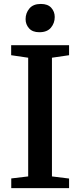

<svg xmlns="http://www.w3.org/2000/svg" viewBox="-20 -978 417 998"><path d="M126.5 -61V-678L38 -691V-743H339V-691L250 -678V-61L339 -50V0H38.5V-50.5ZM184 -810.5Q149 -810.5 131 -830.8Q113 -851 113 -878.5Q113 -910 132.8 -933.8Q152.5 -957.5 192 -957.5H193Q228.5 -957.5 246.5 -937.5Q264.5 -917.5 264.5 -889.5Q264.5 -858 244.8 -834.2Q225 -810.5 185 -810.5Z"/></svg>

Font: Merriweather 28pt SemiBold
Style: Regular
Weight: 600
Version: Version 2.100